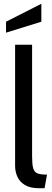

<svg xmlns="http://www.w3.org/2000/svg" viewBox="-20 -987 276 1017"><path d="M187 10Q140 10 112 -7Q84 -24 72 -51Q60 -78 60 -108V-750H150V-160Q150 -118 155.5 -97Q161 -76 177.5 -69Q194 -62 229 -62L216 10ZM12 -814V-872L199 -967V-872Z"/></svg>

Font: Cabin VF Beta
Style: Regular
Weight: 400
Designer: Pablo Impallari
Foundry: Pablo Impallari. http://www.impallari.com Igino Marini. http://www.ikern.com
Version: Version 2.200